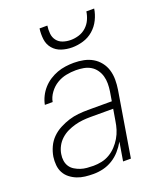

<svg xmlns="http://www.w3.org/2000/svg" viewBox="-138 -829 777 925"><g transform="rotate(-20 250.0 -366.0)"><path d="M181 8Q159 8 138 5.5Q117 3 98 -4.5Q79 -12 63 -24.5Q47 -37 37.5 -54.5Q28 -72 26 -93.5Q24 -115 27 -136Q31 -161 42 -185Q53 -209 71.5 -227.5Q90 -246 114 -258.5Q138 -271 162 -278.5Q186 -286 211 -288.5Q236 -291 260 -291H383L391 -339Q394 -359 394 -378.5Q394 -398 389 -416Q384 -434 373 -449.5Q362 -465 346 -474.5Q330 -484 310.5 -487.5Q291 -491 271 -491Q246 -491 221 -486Q196 -481 173.5 -467.5Q151 -454 134.5 -431.5Q118 -409 114 -385H74Q78 -406 88 -426.5Q98 -447 113.5 -464.5Q129 -482 148.5 -494.5Q168 -507 188.5 -514.5Q209 -522 231 -525Q253 -528 274 -528Q300 -528 324.5 -523Q349 -518 369.5 -506Q390 -494 405 -475Q420 -456 427 -432.5Q434 -409 434 -383.5Q434 -358 430 -333L375 0H335L351 -96Q338 -73 320 -52.5Q302 -32 279 -18Q256 -4 231 2Q206 8 181 8ZM194 -29Q215 -29 236.5 -33.5Q258 -38 277.5 -49.5Q297 -61 312.5 -77.5Q328 -94 339.5 -113.5Q351 -133 357.5 -154Q364 -175 367 -196L377 -255H260Q240 -255 220 -253Q200 -251 180 -245.5Q160 -240 141 -231Q122 -222 106 -207.5Q90 -193 80 -174Q70 -155 67 -135Q64 -118 66.5 -101.5Q69 -85 77.5 -72Q86 -59 100 -50.5Q114 -42 129 -37Q144 -32 161 -30.5Q178 -29 194 -29ZM293 -600Q265 -600 239 -608.5Q213 -617 196 -637Q179 -657 175.5 -684.5Q172 -712 176 -740H216Q213 -719 215 -699Q217 -679 228.5 -664Q240 -649 259 -642.5Q278 -636 299 -636Q320 -636 341 -642.5Q362 -649 378.5 -664Q395 -679 404 -699Q413 -719 416 -740H456Q452 -712 438.5 -684.5Q425 -657 402 -637Q379 -617 350 -608.5Q321 -600 293 -600Z"/></g></svg>

Font: Iosevka Extralight Oblique
Style: Regular
Weight: 200
Italic angle: -9°
Monospace: yes
Designer: Belleve Invis
Foundry: Belleve Invis
Version: Version 32.5.0; ttfautohint (v1.8.4)